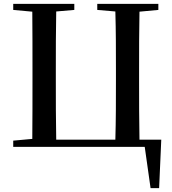

<svg xmlns="http://www.w3.org/2000/svg" viewBox="-20 -755 883 987"><path d="M48 0H724L754 212H798L809 -37H697C695 -139 695 -240 695 -342V-393C695 -496 695 -596 697 -695L794 -704V-735H480V-704L573 -696C576 -596 576 -495 576 -393V-343C576 -240 576 -137 573 -37H269C267 -137 267 -240 267 -342V-393C267 -495 267 -596 269 -696L362 -704V-735H48V-704L146 -695C147 -596 147 -494 147 -393V-342C147 -242 147 -141 146 -41L48 -32Z"/></svg>

Font: Noto Serif CJK SC SemiBold
Style: Regular
Weight: 600
Designer: Ryoko NISHIZUKA 西塚涼子 (kana & ideographs); Frank Grießhammer (Latin, Greek & Cyrillic); Wenlong ZHANG 张文龙 (bopomofo); San
Foundry: Adobe
Version: Version 2.001;hotconv 1.1.0;makeotfexe 2.6.0